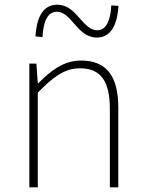

<svg xmlns="http://www.w3.org/2000/svg" viewBox="-20 -798 620 818"><path d="M105 0H141V-403C208 -472 256 -507 321 -507C411 -507 448 -450 448 -334V0H484V-339C484 -475 433 -540 325 -540C252 -540 197 -498 143 -443H141L135 -527H105ZM393 -638C462 -638 481 -711 485 -773L454 -775C452 -718 435 -669 395 -669C330 -669 308 -778 224 -778C154 -778 135 -707 131 -643L161 -640C164 -700 180 -748 222 -748C286 -748 308 -638 393 -638Z"/></svg>

Font: Genne Gothic ExtraLight
Style: Regular
Weight: 250
Designer: Ryoko NISHIZUKA (kana & ideographs); Paul D. Hunt (Latin, Greek & Cyrillic); Wenlong ZHANG (bopomofo); Sandoll Communica
Foundry: Adobe Systems Incorporated
Version: Version 1.004;PS 1.004;hotconv 16.6.51;makeotf.lib2.5.65220